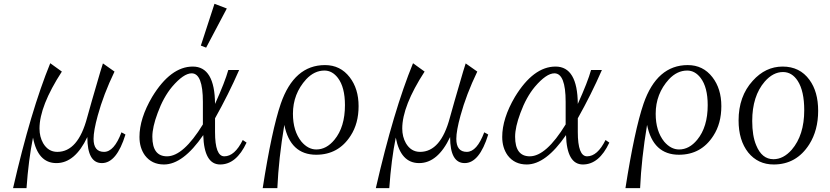

<svg xmlns="http://www.w3.org/2000/svg" viewBox="-20 -850 4369 1011"><path d="M48.8 140.6Q142.1 -266.6 244.6 -517.1L305.7 -473.1Q188 -291.5 188 -173.3Q188 -129.9 207 -96.2Q233.9 -50.3 281.7 -50.3Q391.1 -50.3 439 -231.4Q453.6 -286.1 508.8 -474.1L522 -516.1L583 -473.1Q524.9 -352.5 494.6 -241.2Q472.7 -161.6 472.7 -119.1Q472.7 -50.3 527.8 -50.3Q581.1 -50.3 619.6 -153.3L640.6 -141.6Q594.2 8.8 516.6 8.8Q439.9 8.8 439.9 -128.4Q375 8.8 276.9 8.8Q179.2 8.8 153.8 -125.5Q130.4 -10.3 119.6 140.6Z M1109.4 -830.1 1174.3 -805.2 1065.4 -599.1 1037.6 -609.9ZM1278.3 -99.1Q1224.6 16.1 1139.2 16.1Q1054.7 16.1 1050.3 -138.7Q943.8 16.1 843.3 16.1Q779.3 16.1 743.2 -31.7Q714.4 -71.8 714.4 -128.9Q714.4 -226.1 781.2 -339.8Q878.4 -499.5 995.1 -499.5Q1110.8 -499.5 1112.3 -302.7Q1165 -419.4 1182.1 -481.4H1239.3Q1183.1 -353 1112.3 -227.1V-154.8Q1112.3 -26.9 1161.1 -26.9Q1215.8 -26.9 1258.3 -112.8ZM1048.3 -194.8V-313.5Q1048.3 -463.9 989.3 -463.9Q946.8 -463.9 886.2 -393.1Q840.3 -337.9 810.1 -254.9Q782.2 -180.7 782.2 -129.9Q782.2 -26.9 859.4 -26.9Q945.3 -26.9 1048.3 -194.8Z M1363.3 140.6Q1411.1 -165.5 1458.5 -304.2Q1528.8 -507.3 1691.4 -507.3Q1772 -507.3 1821.3 -443.4Q1868.2 -382.8 1868.2 -291Q1868.2 -199.7 1826.2 -135.3Q1762.2 -35.2 1645 -35.2Q1508.8 -35.2 1477.1 -192.4Q1447.3 -14.6 1440.4 140.6ZM1688.5 -478.5Q1635.3 -478.5 1592.3 -432.6Q1522.5 -356 1522.5 -251Q1522.5 -159.7 1567.4 -104Q1602.5 -63 1645.5 -63Q1699.2 -63 1741.2 -114.3Q1796.4 -181.2 1796.4 -296.4Q1796.4 -390.6 1759.3 -439.5Q1729.5 -478.5 1688.5 -478.5Z M1959 140.6Q2052.2 -266.6 2154.8 -517.1L2215.8 -473.1Q2098.1 -291.5 2098.1 -173.3Q2098.1 -129.9 2117.2 -96.2Q2144 -50.3 2191.9 -50.3Q2301.3 -50.3 2349.1 -231.4Q2363.8 -286.1 2418.9 -474.1L2432.1 -516.1L2493.2 -473.1Q2435.1 -352.5 2404.8 -241.2Q2382.8 -161.6 2382.8 -119.1Q2382.8 -50.3 2438 -50.3Q2491.2 -50.3 2529.8 -153.3L2550.8 -141.6Q2504.4 8.8 2426.8 8.8Q2350.1 8.8 2350.1 -128.4Q2285.2 8.8 2187 8.8Q2089.4 8.8 2064 -125.5Q2040.5 -10.3 2029.8 140.6Z M3188.5 -99.1Q3134.8 16.1 3049.3 16.1Q2964.8 16.1 2960.4 -138.7Q2854 16.1 2753.4 16.1Q2689.5 16.1 2653.3 -31.7Q2624.5 -71.8 2624.5 -128.9Q2624.5 -226.1 2691.4 -339.8Q2788.6 -499.5 2905.3 -499.5Q3021 -499.5 3022.5 -302.7Q3075.2 -419.4 3092.3 -481.4H3149.4Q3093.3 -353 3022.5 -227.1V-154.8Q3022.5 -26.9 3071.3 -26.9Q3126 -26.9 3168.5 -112.8ZM2958.5 -194.8V-313.5Q2958.5 -463.9 2899.4 -463.9Q2856.9 -463.9 2796.4 -393.1Q2750.5 -337.9 2720.2 -254.9Q2692.4 -180.7 2692.4 -129.9Q2692.4 -26.9 2769.5 -26.9Q2855.5 -26.9 2958.5 -194.8Z M3273.4 140.6Q3321.3 -165.5 3368.7 -304.2Q3439 -507.3 3601.6 -507.3Q3682.1 -507.3 3731.4 -443.4Q3778.3 -382.8 3778.3 -291Q3778.3 -199.7 3736.3 -135.3Q3672.4 -35.2 3555.2 -35.2Q3418.9 -35.2 3387.2 -192.4Q3357.4 -14.6 3350.6 140.6ZM3598.6 -478.5Q3545.4 -478.5 3502.4 -432.6Q3432.6 -356 3432.6 -251Q3432.6 -159.7 3477.5 -104Q3512.7 -63 3555.7 -63Q3609.4 -63 3651.4 -114.3Q3706.5 -181.2 3706.5 -296.4Q3706.5 -390.6 3669.4 -439.5Q3639.6 -478.5 3598.6 -478.5Z M4101.1 -499.5Q4191.4 -499.5 4242.2 -429.7Q4288.1 -367.2 4288.1 -266.6Q4288.1 -164.1 4241.2 -89.8Q4173.8 16.1 4054.2 16.1Q3971.2 16.1 3919.9 -46.9Q3869.1 -111.3 3869.1 -215.8Q3869.1 -342.8 3943.4 -424.3Q4010.7 -499.5 4101.1 -499.5ZM4103 -470.7Q4050.8 -470.7 4006.8 -420.4Q3940.9 -344.2 3940.9 -212.9Q3940.9 -134.3 3961.9 -85Q3991.7 -11.7 4052.7 -11.7Q4105 -11.7 4148.9 -61.5Q4214.8 -138.2 4214.8 -269.5Q4214.8 -370.6 4180.7 -423.8Q4150.4 -470.7 4103 -470.7Z"/></svg>

Font: I.MingCP
Style: Regular
Weight: 400
Designer: I.Font Project
Version: Version 8.000; Sep 06, 2022